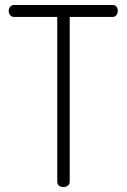

<svg xmlns="http://www.w3.org/2000/svg" viewBox="-20 -751 508 771"><path d="M453 -708Q453 -698 447.5 -690.5Q442 -683 432 -683H260V-22Q260 -11 252.5 -5.5Q245 0 235 0Q224 0 217 -5.5Q210 -11 210 -22V-683H36Q27 -683 21 -690Q15 -697 15 -707Q15 -717 21 -724Q27 -731 36 -731H432Q442 -731 447.5 -724.5Q453 -718 453 -708Z"/></svg>

Font: Dosis
Style: Regular
Weight: 400
Designer: Edgar Tolentino, Pablo Impallari, Igino Marini
Foundry: Edgar Tolentino, Pablo Impallari, Igino Marini
Version: Version 1.007;Glyphs 3.1.1 (3134)